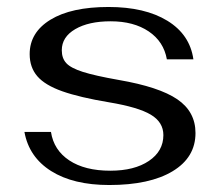

<svg xmlns="http://www.w3.org/2000/svg" viewBox="-20 -520 630 550"><path d="M50 -142H126Q134 -90 178.5 -60.5Q223 -31 296 -31Q365 -31 406.5 -59Q448 -87 448 -133Q448 -170 412 -191.5Q376 -213 292 -227Q208 -241 158.5 -258.5Q109 -276 87 -301.5Q65 -327 65 -365Q65 -427 124.5 -463.5Q184 -500 291 -500Q395 -500 459.5 -460.5Q524 -421 534 -350H458Q449 -401 406 -430Q363 -459 297 -459Q234 -459 195.5 -436.5Q157 -414 157 -376Q157 -353 170 -339Q183 -325 217.5 -314Q252 -303 320 -291Q436 -271 488 -235.5Q540 -200 540 -139Q540 -69 474.5 -29.5Q409 10 293 10Q190 10 126.5 -30Q63 -70 50 -142Z"/></svg>

Font: Fahkwang
Style: Regular
Weight: 400
Version: Version 1.000; ttfautohint (v1.6)